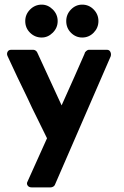

<svg xmlns="http://www.w3.org/2000/svg" viewBox="-20 -629 534 829"><path d="M442 -414Q452 -414 456.5 -405Q461 -396 458 -386L217 169Q215 174 209.5 177Q204 180 199 180H116Q106 180 100.5 173.5Q95 167 97 159L183 -32Q162 -76 140 -119.5Q118 -163 98 -207Q77 -250 55 -296Q33 -342 13 -386Q8 -396 12.5 -405Q17 -414 28 -414H124Q129 -414 134 -410.5Q139 -407 141 -402L246 -174L302 -299L346 -399L345 -398Q346 -403 352 -408.5Q358 -414 364 -414ZM160 -609Q187 -609 208 -588Q229 -567 229 -538Q229 -509 208 -488Q187 -467 160 -467Q131 -467 110 -487.5Q89 -508 89 -538Q89 -567 110 -588Q131 -609 160 -609ZM335 -609Q364 -609 384.5 -588Q405 -567 405 -538Q405 -509 384.5 -488Q364 -467 335 -467Q307 -467 286.5 -487.5Q266 -508 266 -538Q266 -567 286.5 -588Q307 -609 335 -609Z"/></svg>

Font: Stadtwerke
Style: Bold
Weight: 700
Designer: Santiago Orozco
Foundry: Typemade
Version: Version 1.003